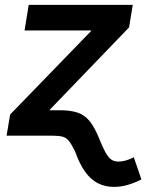

<svg xmlns="http://www.w3.org/2000/svg" viewBox="-20 -542 585 767"><path d="M6.3 0 20.5 -84.5 343.8 -418 344.2 -420.4H78.1L94.7 -522.5H510.3L495.6 -432.6L179.2 -104L161.6 0ZM436 204.6Q399.4 204.6 370.8 189.9Q342.3 175.3 319.8 143.8Q297.4 112.3 279.3 61.5Q266.1 34.7 255.6 21.5Q245.1 8.3 230.5 4.2Q215.8 0 189.9 0H123.5L140.6 -101.6H218.3Q262.2 -101.6 290.3 -92Q318.4 -82.5 338.1 -58.1Q357.9 -33.7 375.5 9.8Q390.1 46.4 401.4 66.9Q412.6 87.4 424.8 95.5Q437 103.5 453.1 103.5Q467.3 103.5 482.7 99.1Q498 94.7 514.6 86.4L544.9 174.8Q518.1 188.5 490.5 196.5Q462.9 204.6 436 204.6Z"/></svg>

Font: Inter 28pt SemiBold
Style: Italic
Weight: 600
Italic angle: -9.3988°
Designer: Rasmus Andersson
Foundry: rsms
Version: Version 4.001;git-66647c0bb